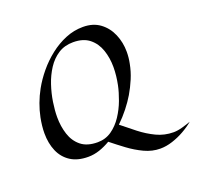

<svg xmlns="http://www.w3.org/2000/svg" viewBox="-158 -970 1349 1303"><g transform="rotate(-20 516.5 -319.0)"><path d="M305.7 43.9Q228.5 43.9 178.2 11.2Q127.9 -21.5 103.5 -78.4Q79.1 -135.3 79.1 -208Q79.1 -235.8 82.3 -263.4Q85.4 -291 90.8 -318.4Q110.4 -415 159.7 -504.4Q189.5 -558.1 232.7 -610.4Q275.9 -662.6 329.6 -704.8Q383.3 -747.1 444.3 -772.2Q505.4 -797.4 570.8 -797.4Q644 -797.4 693.6 -760.5Q743.2 -723.6 768.3 -664.3Q793.5 -605 793.5 -537.6Q793.5 -516.1 791.3 -494.9Q789.1 -473.6 784.7 -452.6Q774.9 -400.9 753.9 -350.8Q732.9 -300.8 706.1 -255.4Q682.6 -215.8 648.7 -172.6Q614.7 -129.4 574.2 -90.3Q622.1 -51.3 673.8 -10.7Q725.6 29.8 783.2 57.4Q840.8 85 906.7 85Q935.1 85 970.7 75Q1006.3 64.9 1032.7 55.2Q1001 82 959.2 105.7Q917.5 129.4 872.1 144Q826.7 158.7 784.2 158.7Q726.1 158.7 670.2 132.6Q614.3 106.4 562.7 68.1Q511.2 29.8 466.3 -6.3Q427.7 16.6 387.2 30.3Q346.7 43.9 305.7 43.9ZM472.7 -722.7Q410.6 -722.7 364.7 -692.9Q318.8 -663.1 286.9 -614Q254.9 -564.9 235.4 -506.3Q215.8 -447.8 206.8 -388.7Q197.8 -329.6 197.8 -281.2Q197.8 -214.8 216.6 -156.7Q235.4 -98.6 279.3 -63Q323.2 -27.3 398.9 -27.3Q456.1 -27.3 500.5 -58.3Q544.9 -89.4 577.1 -138.2Q609.4 -187 629.6 -241.7Q649.9 -296.4 659.7 -343.8Q666 -375 669.7 -407.2Q673.3 -439.5 673.3 -471.7Q673.3 -536.6 653.8 -594Q634.3 -651.4 590.3 -687Q546.4 -722.7 472.7 -722.7Z"/></g></svg>

Font: Lugrasimo
Style: Regular
Weight: 400
Designer: The DocRepair Project, Astigmatic (AOETI)
Foundry: Google
Version: Version 1.001